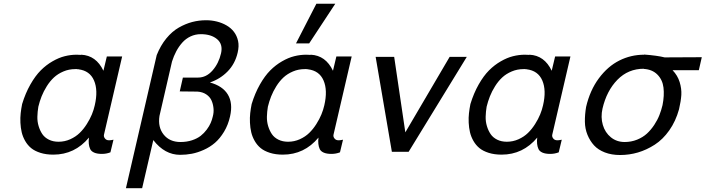

<svg xmlns="http://www.w3.org/2000/svg" viewBox="-20 -804 3737 1017"><path d="M395 -437V-438Q394.5 -438 393.6 -437.5Q392.6 -437 392.1 -437Q391.1 -437 389.6 -437.5Q388.2 -438 387.2 -438H378.9Q345.2 -438 315.9 -425.5Q286.6 -413.1 265.6 -393.6Q244.6 -374 227.8 -347.2Q210.9 -320.3 200.4 -293.7Q189.9 -267.1 183.1 -238.8Q178.7 -212.4 178 -186.3Q177.2 -160.2 184.6 -136Q191.9 -111.8 204.3 -93.5Q216.8 -75.2 239 -64.2Q261.2 -53.2 290 -53.2Q322.8 -53.2 352.1 -66.4Q381.3 -79.6 402.1 -99.9Q422.9 -120.1 439.7 -146.7Q456.5 -173.3 466.6 -197.8Q476.6 -222.2 481.9 -246.1Q500.5 -325.7 478 -377.7Q455.6 -429.7 395 -437ZM409.2 -513.2 410.2 -514.2Q489.3 -510.3 527.8 -429.2L545.9 -504.9H627L530.8 -90.8Q528.3 -80.1 535.9 -70.6Q543.5 -61 556.2 -61H561Q566.4 -61 581.1 -64L564.9 2.9Q543.5 11.2 520 11.2Q494.6 11.2 479 4.4Q463.4 -2.4 457.8 -14.4Q452.1 -26.4 450.4 -42Q448.7 -57.6 451.2 -75.2Q376 15.1 262.2 15.1Q224.1 15.1 194.1 5.6Q164.1 -3.9 145 -19.5Q126 -35.2 113.3 -57.4Q100.6 -79.6 95 -103.3Q89.4 -127 88.1 -154.1Q86.9 -181.2 89.6 -204.8Q92.3 -228.5 97.2 -252.9Q114.7 -310.5 140.9 -356.4Q167 -402.3 195.8 -431.2Q224.6 -460 258.1 -479.2Q291.5 -498.5 323 -506.3Q354.5 -514.2 386.2 -514.2Q401.4 -514.2 409.2 -513.2Z M1043.9 -623Q1014.6 -623 989.3 -611.1Q963.9 -599.1 945.3 -578.1Q926.8 -557.1 913.6 -532.2Q900.4 -507.3 891.1 -478L824.7 -189.9Q815.4 -130.4 846.9 -91.1Q878.4 -51.8 936 -51.8Q969.2 -51.8 997.1 -61Q1024.9 -70.3 1043 -84.5Q1061 -98.6 1075 -117.4Q1088.9 -136.2 1095.9 -152.6Q1103 -168.9 1106.9 -186Q1113.3 -209 1110.8 -231.7Q1108.4 -254.4 1099.9 -272.9Q1091.3 -291.5 1072.3 -304.2Q1053.2 -316.9 1025.9 -318.8L932.1 -319.8L948.7 -393.1H1028.8Q1072.8 -393.1 1105.7 -430.7Q1138.7 -468.3 1150.9 -522Q1161.6 -569.8 1130.1 -596.4Q1098.6 -623 1043.9 -623ZM1071.8 -696.8Q1101.1 -696.8 1128.7 -689.9Q1156.2 -683.1 1179.9 -669.4Q1203.6 -655.8 1219.2 -635.3Q1234.9 -614.7 1241 -587.2Q1247.1 -559.6 1238.8 -524.9Q1225.1 -465.8 1185.5 -425.5Q1146 -385.3 1091.8 -367.2Q1159.7 -348.6 1187 -303Q1214.4 -257.3 1198.7 -188Q1188.5 -142.1 1166.7 -106.2Q1145 -70.3 1118.7 -47.6Q1092.3 -24.9 1059.6 -10.3Q1026.9 4.4 996.3 10.3Q965.8 16.1 934.1 16.1Q852.5 16.1 792 -62L732.9 192.9H647L810.1 -512.2Q830.6 -563.5 861.1 -600.6Q891.6 -637.7 927.2 -658Q962.9 -678.2 998.3 -687.5Q1033.7 -696.8 1071.8 -696.8Z M1610.8 -437V-438Q1610.4 -438 1609.4 -437.5Q1608.4 -437 1607.9 -437Q1606.9 -437 1605.5 -437.5Q1604 -438 1603 -438H1594.7Q1561 -438 1531.7 -425.5Q1502.4 -413.1 1481.4 -393.6Q1460.4 -374 1443.6 -347.2Q1426.8 -320.3 1416.3 -293.7Q1405.8 -267.1 1398.9 -238.8Q1394.5 -212.4 1393.8 -186.3Q1393.1 -160.2 1400.4 -136Q1407.7 -111.8 1420.2 -93.5Q1432.6 -75.2 1454.8 -64.2Q1477.1 -53.2 1505.9 -53.2Q1538.6 -53.2 1567.9 -66.4Q1597.2 -79.6 1617.9 -99.9Q1638.7 -120.1 1655.5 -146.7Q1672.4 -173.3 1682.4 -197.8Q1692.4 -222.2 1697.8 -246.1Q1716.3 -325.7 1693.8 -377.7Q1671.4 -429.7 1610.8 -437ZM1625 -513.2 1626 -514.2Q1705.1 -510.3 1743.7 -429.2L1761.7 -504.9H1842.8L1746.6 -90.8Q1744.1 -80.1 1751.7 -70.6Q1759.3 -61 1772 -61H1776.9Q1782.2 -61 1796.9 -64L1780.8 2.9Q1759.3 11.2 1735.8 11.2Q1710.4 11.2 1694.8 4.4Q1679.2 -2.4 1673.6 -14.4Q1668 -26.4 1666.3 -42Q1664.6 -57.6 1667 -75.2Q1591.8 15.1 1478 15.1Q1439.9 15.1 1409.9 5.6Q1379.9 -3.9 1360.8 -19.5Q1341.8 -35.2 1329.1 -57.4Q1316.4 -79.6 1310.8 -103.3Q1305.2 -127 1304 -154.1Q1302.7 -181.2 1305.4 -204.8Q1308.1 -228.5 1313 -252.9Q1330.6 -310.5 1356.7 -356.4Q1382.8 -402.3 1411.6 -431.2Q1440.4 -460 1473.9 -479.2Q1507.3 -498.5 1538.8 -506.3Q1570.3 -514.2 1602.1 -514.2Q1617.2 -514.2 1625 -513.2ZM1755.9 -784.2 1617.7 -574.2H1547.9L1655.8 -784.2Z M2055.7 0 1969.7 -502.9H2067.9L2127 -103L2361.8 -502.9H2452.6L2144.5 0Z M2769.5 -437V-438Q2769 -438 2768.1 -437.5Q2767.1 -437 2766.6 -437Q2765.6 -437 2764.2 -437.5Q2762.7 -438 2761.7 -438H2753.4Q2719.7 -438 2690.4 -425.5Q2661.1 -413.1 2640.1 -393.6Q2619.1 -374 2602.3 -347.2Q2585.4 -320.3 2575 -293.7Q2564.5 -267.1 2557.6 -238.8Q2553.2 -212.4 2552.5 -186.3Q2551.8 -160.2 2559.1 -136Q2566.4 -111.8 2578.9 -93.5Q2591.3 -75.2 2613.5 -64.2Q2635.7 -53.2 2664.6 -53.2Q2697.3 -53.2 2726.6 -66.4Q2755.9 -79.6 2776.6 -99.9Q2797.4 -120.1 2814.2 -146.7Q2831.1 -173.3 2841.1 -197.8Q2851.1 -222.2 2856.4 -246.1Q2875 -325.7 2852.5 -377.7Q2830.1 -429.7 2769.5 -437ZM2783.7 -513.2 2784.7 -514.2Q2863.8 -510.3 2902.3 -429.2L2920.4 -504.9H3001.5L2905.3 -90.8Q2902.8 -80.1 2910.4 -70.6Q2918 -61 2930.7 -61H2935.5Q2940.9 -61 2955.6 -64L2939.5 2.9Q2918 11.2 2894.5 11.2Q2869.1 11.2 2853.5 4.4Q2837.9 -2.4 2832.3 -14.4Q2826.7 -26.4 2825 -42Q2823.2 -57.6 2825.7 -75.2Q2750.5 15.1 2636.7 15.1Q2598.6 15.1 2568.6 5.6Q2538.6 -3.9 2519.5 -19.5Q2500.5 -35.2 2487.8 -57.4Q2475.1 -79.6 2469.5 -103.3Q2463.9 -127 2462.6 -154.1Q2461.4 -181.2 2464.1 -204.8Q2466.8 -228.5 2471.7 -252.9Q2489.3 -310.5 2515.4 -356.4Q2541.5 -402.3 2570.3 -431.2Q2599.1 -460 2632.6 -479.2Q2666 -498.5 2697.5 -506.3Q2729 -514.2 2760.7 -514.2Q2775.9 -514.2 2783.7 -513.2Z M3389.6 -439 3390.6 -439.9Q3307.6 -439.9 3250.5 -381.6Q3193.4 -323.2 3171.4 -229Q3161.1 -183.1 3173.1 -142.3Q3185.1 -101.6 3215.8 -76.7Q3246.6 -51.8 3288.6 -51.8Q3323.7 -51.8 3354.5 -64.2Q3385.3 -76.7 3406.7 -96.4Q3428.2 -116.2 3445.6 -142.6Q3462.9 -168.9 3472.9 -194.6Q3482.9 -220.2 3489.3 -247.1Q3499.5 -298.3 3494.4 -340.1Q3489.3 -381.8 3461.9 -409.2Q3434.6 -436.5 3389.6 -439ZM3391.6 -514.2V-515.1Q3461.4 -509.8 3500.5 -500L3697.3 -501L3681.6 -432.1H3542.5Q3569.3 -404.3 3580.1 -369.1Q3590.8 -334 3588.9 -301.3Q3586.9 -268.6 3576.7 -225.1Q3559.1 -161.6 3525.1 -113.5Q3491.2 -65.4 3448 -37.6Q3404.8 -9.8 3358.9 3.7Q3313 17.1 3264.6 17.1Q3219.2 17.1 3183.8 3.4Q3148.4 -10.3 3126.7 -33.9Q3105 -57.6 3091.8 -89.8Q3078.6 -122.1 3078.1 -159.4Q3077.6 -196.8 3084.5 -237.8Q3105 -325.7 3152.1 -389.2Q3199.2 -452.6 3260.5 -483.4Q3321.8 -514.2 3391.6 -514.2Z"/></svg>

Font: Perun
Style: Italic
Weight: 400
Italic angle: -12°
Foundry: Stefan Peev, Context Ltd
Version: Version 001.000